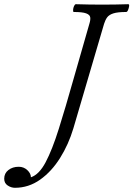

<svg xmlns="http://www.w3.org/2000/svg" viewBox="-199 -688 634 913"><path d="M-128 205Q-146 205 -162.5 194Q-179 183 -179 162Q-179 136 -159 120.5Q-139 105 -110 105Q-86 105 -69 121Q-52 137 -52 155Q-13 142 18 83.5Q49 25 80.5 -75Q112 -175 150 -310L226 -575Q232 -594 230 -606Q228 -618 210.5 -624.5Q193 -631 152 -631Q148 -631 148.5 -640.5Q149 -650 153 -659Q157 -668 162 -668Q194 -667 225 -666.5Q256 -666 287 -666Q318 -666 349 -666.5Q380 -667 411 -668Q416 -668 415 -659Q414 -650 410 -640.5Q406 -631 401 -631Q361 -631 340.5 -624.5Q320 -618 311 -606Q302 -594 296 -575L150 -78Q127 -1 86.5 63.5Q46 128 -8.5 166.5Q-63 205 -128 205Z"/></svg>

Font: Junicode
Style: Italic
Weight: 400
Italic angle: -11°
Designer: Peter S. Baker
Version: Version 2.100; ttfautohint (v1.8.4)